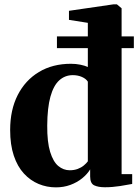

<svg xmlns="http://www.w3.org/2000/svg" viewBox="-20 -838 636 870"><path d="M233.5 11Q192 11 154.8 -4.5Q117.5 -20 88.2 -51.8Q59 -83.5 42.5 -132.8Q26 -182 26 -249Q26 -340 60.2 -407.2Q94.5 -474.5 156.5 -511.8Q218.5 -549 301.5 -549Q324 -549 344.5 -544.8Q365 -540.5 378 -534.5V-734.5L292.5 -748V-789L495 -818.5H509.5L531 -800.5V-49H579V-4.5Q559.5 -0.5 524.2 5Q489 10.5 455.5 10.5Q425 10.5 406.8 1.8Q388.5 -7 388.5 -38.5V-70.5Q375.5 -49 352.5 -30.2Q329.5 -11.5 299 -0.2Q268.5 11 233.5 11ZM296 -66.5Q316 -66.5 332 -72.5Q348 -78.5 359.5 -88Q371 -97.5 378 -107V-468Q370 -481 351.5 -489.2Q333 -497.5 310 -497.5Q274.5 -497.5 248.5 -474Q222.5 -450.5 208.5 -400Q194.5 -349.5 194 -269Q193.5 -194.5 207.2 -149.8Q221 -105 244.2 -85.8Q267.5 -66.5 296 -66.5ZM238 -673H586.5V-620H238Z"/></svg>

Font: Merriweather 72pt ExtraBold
Style: Regular
Weight: 800
Version: Version 2.100